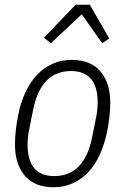

<svg xmlns="http://www.w3.org/2000/svg" viewBox="-20 -776 527 808"><path d="M205 12Q125 12 84 -37Q43 -86 43 -167Q43 -196 46.5 -227.5Q50 -259 56 -289Q66 -342 86 -385.5Q106 -429 134.5 -459.5Q163 -490 200 -507Q237 -524 282 -524Q362 -524 403 -475Q444 -426 444 -345Q444 -316 440.5 -284.5Q437 -253 431 -223Q420 -170 400.5 -126.5Q381 -83 352.5 -52.5Q324 -22 287 -5Q250 12 205 12ZM208 -35Q273 -35 312.5 -77Q352 -119 368 -200L385 -285Q391 -315 391 -344Q391 -477 279 -477Q214 -477 174.5 -435Q135 -393 119 -312L102 -227Q96 -197 96 -168Q96 -35 208 -35ZM358 -756 440 -614 410 -594 324 -716 194 -594 165 -617 298 -756Z"/></svg>

Font: IBM Plex Sans Condensed Light
Style: Italic
Weight: 300
Width: 3
Italic angle: -11°
Designer: Mike Abbink, Paul van der Laan, Pieter van Rosmalen
Foundry: Bold Monday
Version: Version 1.3